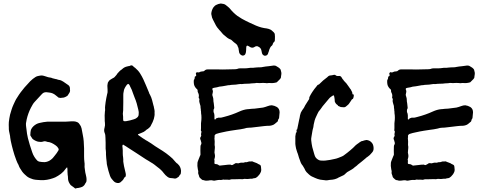

<svg xmlns="http://www.w3.org/2000/svg" viewBox="-20 -1016 2748 1087"><path d="M409 51Q405 52 403 49Q399 46 395.5 43Q392 40 387 37Q379 33 374 23Q365 9 365 -7Q365 -12 364.5 -17Q364 -22 363 -27Q363 -32 362.5 -36.5Q362 -41 362 -45Q362 -50 362 -55.5Q362 -61 361 -66Q361 -67 360.5 -67.5Q360 -68 360 -68Q358 -68 357 -67L345 -52Q341 -46 335.5 -41.5Q330 -37 325 -32Q309 -20 293 -12Q286 -9 280 -7Q246 5 213 4Q202 3 190.5 2.5Q179 2 167 -1Q158 -4 149.5 -7.5Q141 -11 133 -17Q126 -23 119 -29.5Q112 -36 106 -44Q96 -60 93 -64Q90 -68 84 -84L79 -93Q76 -101 72.5 -108.5Q69 -116 67 -124L62 -138Q60 -145 58 -151.5Q56 -158 54 -165Q50 -178 47 -191.5Q44 -205 41 -218L38 -236Q38 -238 37.5 -240.5Q37 -243 37 -246L31 -275Q30 -280 30 -284.5Q30 -289 30 -293Q29 -301 29.5 -309Q30 -317 30 -325Q31 -336 33 -346.5Q35 -357 37 -367Q41 -381 45.5 -395.5Q50 -410 56 -423Q61 -434 66 -444.5Q71 -455 78 -465Q87 -480 97.5 -494Q108 -508 119 -521Q127 -530 135 -538.5Q143 -547 151 -556Q165 -570 181 -580Q189 -585 197 -586Q200 -587 202.5 -587Q205 -587 207 -588Q218 -590 227 -587Q230 -586 233.5 -585Q237 -584 240 -583Q253 -578 263 -577Q269 -577 277 -573Q282 -572 287 -570.5Q292 -569 297 -568Q303 -568 307 -565Q308 -565 309.5 -564.5Q311 -564 312 -564Q320 -563 326 -560.5Q332 -558 338 -554Q352 -545 367 -534Q376 -527 376 -515V-510Q379 -498 370 -486Q365 -477 362.5 -474.5Q360 -472 350 -467Q347 -466 343.5 -464.5Q340 -463 335 -463Q333 -463 330.5 -462.5Q328 -462 326 -462Q323 -461 320 -462Q317 -463 314 -463Q313 -462 311 -464L296 -476Q280 -490 259 -492Q255 -493 251 -493Q247 -493 242 -494Q229 -494 221 -487L214 -480Q205 -470 195.5 -460Q186 -450 177 -440Q170 -433 165 -424Q160 -415 155 -406Q139 -375 131 -340Q130 -334 129 -328.5Q128 -323 127 -318Q127 -313 127 -308Q127 -303 128 -298Q129 -294 129 -290.5Q129 -287 130 -283L133 -259Q134 -253 135.5 -246.5Q137 -240 138 -234Q148 -195 162 -155Q167 -140 174 -129L180 -120Q183 -116 186 -112.5Q189 -109 192 -106Q198 -102 202 -101Q217 -98 233 -98Q253 -100 267 -111Q274 -116 279.5 -122Q285 -128 290 -135Q302 -149 311 -165Q314 -171 310 -177Q304 -187 295 -193Q284 -201 272.5 -206.5Q261 -212 247 -213L242 -215Q234 -218 225 -215Q218 -212 210.5 -212.5Q203 -213 195 -214Q177 -219 164 -230Q160 -235 157.5 -240Q155 -245 152 -249Q152 -251 151.5 -253Q151 -255 152 -256Q152 -261 152.5 -266Q153 -271 154 -276Q154 -277 156 -283Q158 -288 161.5 -292.5Q165 -297 169 -301Q185 -316 204 -320Q215 -323 226 -324.5Q237 -326 247 -327H331Q339 -327 348 -327Q357 -327 366 -328Q374 -329 381.5 -329Q389 -329 397 -329Q406 -329 413 -326Q424 -323 430 -313Q433 -309 436 -304Q439 -299 440 -294Q441 -293 441 -291.5Q441 -290 442 -288L449 -251Q451 -243 452 -234Q453 -225 454 -216Q454 -211 454.5 -205.5Q455 -200 455 -195Q455 -191 455.5 -186Q456 -181 456 -176V-130Q456 -123 456.5 -114.5Q457 -106 458 -98Q459 -94 459 -90Q459 -86 459 -81Q458 -71 460 -60.5Q462 -50 463 -39Q464 -34 465.5 -28.5Q467 -23 468 -17Q469 -13 469.5 -8.5Q470 -4 470 1Q470 5 469.5 9.5Q469 14 466 18Q464 20 462 24Q458 35 445 42Q435 46 424 48Q415 48 409 51Z M653 20Q634 22 622 8Q616 2 611 -5Q606 -12 603 -20Q598 -34 594 -48.5Q590 -63 587 -77Q584 -88 584 -98Q583 -109 581.5 -119.5Q580 -130 580 -141Q580 -147 580 -153.5Q580 -160 579 -166Q578 -170 578 -173Q578 -176 578 -180Q578 -194 578 -208.5Q578 -223 577 -237Q577 -245 576 -251.5Q575 -258 572 -265Q568 -276 571 -289Q571 -292 572 -293Q574 -300 574.5 -307Q575 -314 574 -321Q573 -326 573 -331Q573 -336 573 -340Q572 -351 572.5 -362.5Q573 -374 574 -385Q575 -388 575 -391Q575 -394 575 -397Q574 -408 575.5 -418Q577 -428 578 -438Q580 -450 582 -461.5Q584 -473 587 -485Q589 -490 589 -496Q589 -502 589 -508Q589 -513 588.5 -518Q588 -523 588 -527Q588 -530 588 -533Q588 -536 589 -539Q590 -542 590 -545Q590 -548 591 -549Q594 -553 596 -556.5Q598 -560 602 -563Q607 -566 611.5 -569Q616 -572 620 -574Q625 -576 628 -579Q632 -584 636.5 -588.5Q641 -593 644 -599Q649 -604 654.5 -610.5Q660 -617 667 -621Q669 -622 673 -626Q685 -637 701 -640Q704 -641 706.5 -641.5Q709 -642 712 -642L719 -645Q727 -648 733 -642Q735 -639 738.5 -636.5Q742 -634 745 -632Q753 -625 760.5 -617Q768 -609 774 -599Q784 -583 791.5 -567Q799 -551 806 -534L824 -491Q825 -485 829 -480Q837 -465 841 -449.5Q845 -434 849 -418Q850 -416 850.5 -414Q851 -412 851 -410Q853 -402 854.5 -393.5Q856 -385 855 -377Q856 -368 854.5 -359.5Q853 -351 851 -343Q848 -333 844 -324.5Q840 -316 835 -307Q833 -301 828 -296Q823 -291 818 -287Q810 -283 802 -275Q800 -273 797.5 -272Q795 -271 793 -269Q786 -266 778 -262.5Q770 -259 762 -256Q761 -256 761 -254.5Q761 -253 762 -252L789 -233Q794 -230 798 -227.5Q802 -225 806 -222L812 -219Q824 -212 836 -204Q848 -196 859 -188Q880 -175 901 -161.5Q922 -148 941 -132Q958 -119 971 -102Q974 -99 977 -95.5Q980 -92 984 -90L987 -87Q1003 -73 1005 -49Q1005 -46 1004.5 -43Q1004 -40 1004 -37Q1004 -31 1000 -27Q996 -25 996 -22Q993 -15 987.5 -12.5Q982 -10 977 -6Q975 -5 970 -5Q964 -6 957.5 -7Q951 -8 945 -8Q937 -8 928 -15Q922 -20 917 -24.5Q912 -29 907 -36Q894 -54 873 -69Q863 -77 854 -84Q845 -91 834 -97Q827 -101 820.5 -105.5Q814 -110 806 -114Q781 -131 755 -147.5Q729 -164 703 -181Q699 -184 694 -187Q689 -190 684 -193Q682 -195 678 -197Q674 -197 674 -194Q674 -193 673.5 -192.5Q673 -192 673 -191Q673 -188 673 -185Q673 -182 674 -179Q675 -171 675 -163.5Q675 -156 675 -148Q675 -142 675.5 -136.5Q676 -131 677 -125Q677 -122 677.5 -118.5Q678 -115 678 -112Q677 -103 679 -94Q681 -85 682 -76L688 -50Q689 -46 690 -41.5Q691 -37 692 -32Q693 -28 692.5 -24.5Q692 -21 691 -17Q691 -16 689 -14Q684 -13 682 -7Q679 0 673.5 5.5Q668 11 662 16Q661 17 658 18Q655 19 653 20ZM692 -330H694Q705 -332 716.5 -334.5Q728 -337 739 -341Q750 -344 758 -352Q765 -359 765 -368Q766 -375 765.5 -381.5Q765 -388 763 -395Q759 -413 754 -430.5Q749 -448 742 -464L733 -488Q730 -498 726 -507.5Q722 -517 717 -526Q716 -528 715 -530.5Q714 -533 713 -535L709 -539Q706 -543 702 -539Q701 -539 699 -537Q692 -528 686.5 -518Q681 -508 680 -496Q679 -492 678.5 -488Q678 -484 678 -479V-436Q677 -422 677.5 -407Q678 -392 676 -378Q675 -375 675.5 -372Q676 -369 676 -366Q677 -360 677 -354.5Q677 -349 677 -343Q677 -333 679.5 -331Q682 -329 692 -330Z M1193 7Q1187 7 1185 6Q1180 4 1175.5 4.5Q1171 5 1166 5Q1165 5 1164 5.5Q1163 6 1162 6Q1155 7 1148.5 7Q1142 7 1136 5Q1135 4 1134 4Q1127 5 1122 0Q1117 -5 1112 -9Q1107 -14 1107 -20L1104 -28Q1101 -35 1102 -41Q1103 -43 1102.5 -45Q1102 -47 1102 -49Q1101 -51 1101 -53.5Q1101 -56 1100 -58Q1098 -67 1097.5 -76.5Q1097 -86 1098 -95Q1099 -101 1105 -115.5Q1111 -130 1112 -133Q1115 -138 1115 -141Q1114 -152 1114.5 -163.5Q1115 -175 1115 -186Q1115 -193 1118 -197Q1122 -204 1119 -212L1116 -223Q1110 -234 1117 -242Q1117 -243 1117.5 -243.5Q1118 -244 1118 -245Q1120 -247 1119 -250.5Q1118 -254 1118 -256Q1118 -260 1119.5 -264.5Q1121 -269 1120 -273Q1120 -273 1118 -275Q1117 -277 1117.5 -283Q1118 -289 1118 -290V-318Q1119 -323 1119 -327.5Q1119 -332 1120 -337Q1121 -343 1120.5 -349.5Q1120 -356 1120 -363Q1119 -368 1118.5 -374Q1118 -380 1118 -386Q1117 -388 1117 -391Q1117 -394 1117 -396Q1116 -401 1115.5 -406Q1115 -411 1115 -416Q1115 -418 1111 -429.5Q1107 -441 1108 -449Q1109 -451 1109 -454Q1109 -457 1107 -459Q1105 -460 1105 -463V-466Q1108 -478 1102 -490Q1098 -496 1099 -502Q1099 -510 1092 -514Q1087 -519 1083 -526Q1079 -533 1078 -540Q1077 -545 1077 -550Q1077 -555 1077 -559Q1077 -563 1078 -564Q1082 -568 1082 -573.5Q1082 -579 1083 -582Q1084 -583 1085 -583Q1086 -583 1087 -584Q1091 -585 1091 -591Q1089 -595 1089 -598Q1088 -602 1092 -605Q1094 -609 1097 -607Q1104 -604 1113 -609Q1117 -611 1118 -611Q1121 -611 1121 -611Q1122 -612 1127 -612Q1133 -611 1138 -616Q1145 -623 1155 -623H1217Q1240 -622 1263 -623Q1286 -624 1308 -624Q1313 -624 1316.5 -624.5Q1320 -625 1324 -626Q1330 -629 1338 -629H1361Q1369 -629 1375.5 -629.5Q1382 -630 1389 -631Q1393 -632 1396.5 -632Q1400 -632 1404 -632Q1408 -632 1412 -632Q1416 -632 1420 -633Q1428 -634 1437 -634.5Q1446 -635 1454 -635Q1458 -635 1461.5 -635.5Q1465 -636 1469 -637Q1477 -639 1484.5 -639.5Q1492 -640 1499 -641Q1507 -642 1514.5 -643Q1522 -644 1529 -645Q1538 -645 1542 -643Q1548 -639 1553.5 -636Q1559 -633 1564 -628Q1568 -624 1569 -621Q1570 -617 1571 -613Q1572 -609 1573 -604V-597Q1572 -592 1571.5 -586.5Q1571 -581 1570 -575Q1568 -571 1565 -568L1547 -550Q1537 -547 1527.5 -546Q1518 -545 1508 -546H1501Q1496 -545 1491 -545Q1486 -545 1481 -546Q1475 -547 1469 -546.5Q1463 -546 1457 -546Q1453 -546 1449.5 -545.5Q1446 -545 1442 -546Q1437 -547 1432.5 -546.5Q1428 -546 1423 -545Q1419 -545 1414.5 -544.5Q1410 -544 1405 -544Q1392 -542 1377.5 -542Q1363 -542 1349 -540Q1340 -541 1332 -539.5Q1324 -538 1315 -537Q1307 -536 1298 -536Q1289 -536 1281 -534Q1271 -534 1261.5 -531.5Q1252 -529 1242 -528L1235 -527Q1228 -527 1222 -525.5Q1216 -524 1209 -522Q1205 -521 1201 -520.5Q1197 -520 1192 -519Q1189 -519 1185 -517Q1182 -516 1182 -511L1185 -502Q1186 -500 1184.5 -492Q1183 -484 1182 -480Q1182 -477 1183 -474Q1184 -471 1185 -468Q1188 -460 1188 -450.5Q1188 -441 1190 -433Q1191 -429 1191 -424.5Q1191 -420 1192 -415Q1192 -413 1192.5 -410.5Q1193 -408 1193 -405Q1193 -402 1192 -401Q1189 -397 1189 -392Q1189 -387 1189 -382Q1194 -372 1194 -362Q1194 -352 1194 -342Q1194 -339 1199 -340H1200Q1202 -344 1204 -346Q1207 -346 1211 -348Q1214 -350 1219 -350Q1227 -349 1234 -350.5Q1241 -352 1248 -354Q1295 -366 1336 -385Q1347 -390 1359 -393.5Q1371 -397 1383 -398H1386Q1395 -399 1404 -400Q1413 -401 1422 -401Q1434 -402 1445.5 -404Q1457 -406 1469 -407Q1476 -409 1482 -410.5Q1488 -412 1495 -415Q1508 -420 1519 -420Q1527 -419 1534 -416.5Q1541 -414 1548 -410Q1563 -400 1563 -380Q1563 -372 1561.5 -364Q1560 -356 1560 -348Q1560 -346 1558 -344L1555 -339Q1554 -335 1553 -331Q1552 -327 1548 -325Q1542 -320 1535.5 -314.5Q1529 -309 1521 -307Q1517 -306 1513.5 -305Q1510 -304 1506 -304Q1490 -304 1473.5 -302Q1457 -300 1440 -298Q1427 -297 1414.5 -295Q1402 -293 1389 -293Q1377 -293 1362 -288Q1352 -286 1341 -284Q1330 -282 1319 -281Q1311 -280 1302.5 -278.5Q1294 -277 1286 -276L1269 -273Q1267 -272 1263 -272Q1256 -270 1249 -269Q1242 -268 1235 -266Q1228 -265 1221.5 -263Q1215 -261 1208 -259Q1203 -258 1200 -255.5Q1197 -253 1195 -249Q1194 -246 1195 -243Q1196 -239 1194 -235Q1195 -225 1195.5 -215Q1196 -205 1195 -195Q1197 -187 1196.5 -179Q1196 -171 1195 -163Q1193 -151 1196 -143Q1199 -130 1194 -116Q1192 -110 1194 -108Q1196 -105 1194 -101V-95Q1193 -87 1201 -87H1203Q1210 -87 1217 -82Q1222 -77 1229 -79L1257 -82Q1263 -83 1269 -83.5Q1275 -84 1281 -84Q1283 -85 1287 -83Q1292 -80 1296 -82Q1298 -84 1301.5 -85Q1305 -86 1307 -88Q1313 -94 1322 -92Q1330 -90 1335 -93Q1344 -96 1352 -95Q1357 -94 1362 -96Q1367 -98 1372 -98Q1374 -98 1375 -97.5Q1376 -97 1377 -98Q1379 -98 1381 -99Q1383 -100 1384 -100Q1391 -103 1397 -102Q1402 -102 1402 -102Q1406 -103 1409.5 -102Q1413 -101 1416 -99Q1421 -98 1424.5 -96Q1428 -94 1432 -93Q1434 -93 1435 -92Q1440 -88 1447.5 -85Q1455 -82 1456 -78Q1458 -72 1458 -66.5Q1458 -61 1459 -55Q1459 -52 1458.5 -49Q1458 -46 1457 -43Q1455 -39 1452.5 -34Q1450 -29 1446 -25Q1444 -23 1442.5 -21Q1441 -19 1439 -17Q1435 -13 1430 -10Q1425 -7 1419 -7Q1415 -7 1413 -6Q1409 -4 1405 -4Q1401 -4 1396 -4Q1389 -3 1382.5 -2.5Q1376 -2 1369 -3Q1365 -4 1362 -3Q1352 0 1342 -2Q1332 -2 1322.5 -1.5Q1313 -1 1304 -1H1291Q1288 -1 1286 0Q1282 2 1276.5 2Q1271 2 1266 1H1256Q1255 1 1253 1.5Q1251 2 1249 1Q1246 0 1243.5 0.5Q1241 1 1238 2Q1236 2 1234.5 2.5Q1233 3 1231 3Q1221 2 1212 3.5Q1203 5 1193 7ZM1480 -700Q1478 -700 1477 -701Q1466 -704 1463 -716Q1462 -721 1461 -725.5Q1460 -730 1459 -734Q1457 -740 1455 -742Q1451 -747 1447 -749.5Q1443 -752 1438 -754Q1434 -755 1430 -754L1426 -753Q1424 -751 1419 -749Q1409 -743 1397 -749Q1394 -751 1390.5 -753Q1387 -755 1383 -757Q1377 -759 1375 -753L1374 -746Q1374 -739 1373.5 -732Q1373 -725 1372 -718L1371 -717Q1370 -707 1362 -703Q1354 -699 1346 -704Q1337 -709 1334 -719L1331 -737Q1331 -743 1328 -749L1325 -755Q1324 -762 1316 -768Q1304 -776 1291 -789Q1288 -792 1281 -794Q1274 -797 1267 -802Q1261 -807 1255 -812Q1249 -817 1243 -822Q1239 -826 1237 -829Q1233 -834 1229 -838.5Q1225 -843 1221 -847Q1220 -849 1217 -852Q1213 -856 1209.5 -861Q1206 -866 1203 -871Q1199 -879 1194.5 -887.5Q1190 -896 1186 -904Q1179 -917 1178 -928Q1177 -930 1177 -932.5Q1177 -935 1176 -937Q1177 -957 1188 -974Q1196 -985 1206 -989Q1215 -994 1229 -996H1231Q1239 -995 1246 -993.5Q1253 -992 1259 -987L1276 -973Q1277 -972 1278 -971Q1279 -970 1280 -969Q1301 -943 1324 -926Q1330 -922 1336.5 -918Q1343 -914 1349 -910Q1360 -904 1370.5 -898.5Q1381 -893 1392 -888L1425 -873Q1428 -872 1432 -870Q1461 -858 1490 -855Q1502 -853 1512 -848L1518 -844Q1521 -841 1524 -838.5Q1527 -836 1530 -833Q1536 -827 1536 -820V-816Q1537 -812 1536.5 -801.5Q1536 -791 1536 -787Q1536 -781 1531 -778Q1527 -774 1525 -769Q1523 -759 1516 -755Q1512 -751 1509.5 -746Q1507 -741 1505 -736Q1504 -731 1502 -725.5Q1500 -720 1498 -715Q1498 -711 1495 -708Q1493 -704 1489 -702.5Q1485 -701 1480 -700Z M1831 5Q1827 5 1824 5Q1821 5 1817 4Q1815 4 1812.5 3.5Q1810 3 1808 3Q1792 2 1778 -3Q1764 -8 1750 -15Q1749 -15 1748.5 -15.5Q1748 -16 1747 -16Q1737 -21 1729.5 -28Q1722 -35 1715 -42Q1707 -52 1704 -61Q1700 -69 1694 -78Q1684 -89 1679 -106Q1676 -114 1673 -122Q1670 -130 1668 -139Q1667 -142 1666 -145.5Q1665 -149 1663 -153Q1661 -158 1659.5 -164Q1658 -170 1656 -176Q1655 -180 1653.5 -189.5Q1652 -199 1652 -201V-244Q1653 -250 1654 -255.5Q1655 -261 1656 -267L1657 -268Q1657 -267 1657.5 -267Q1658 -267 1658 -266Q1659 -266 1659 -265.5Q1659 -265 1659 -265Q1660 -264 1660 -266Q1660 -272 1659 -276Q1659 -278 1658.5 -280Q1658 -282 1662 -283Q1663 -283 1663 -286L1672 -330Q1673 -335 1674 -339.5Q1675 -344 1676 -348L1678 -359Q1677 -357 1679.5 -366Q1682 -375 1683 -378Q1685 -383 1688.5 -388Q1692 -393 1693 -395Q1701 -404 1708 -420L1727 -450Q1731 -454 1731 -460Q1730 -465 1734 -471Q1737 -477 1740.5 -483Q1744 -489 1748 -495Q1753 -503 1759.5 -511.5Q1766 -520 1772 -527Q1774 -530 1776.5 -533Q1779 -536 1783 -537Q1785 -537 1786 -538Q1787 -539 1788 -540Q1808 -561 1833 -579Q1835 -581 1837 -583Q1839 -585 1841 -586Q1846 -589 1852 -589Q1857 -589 1860 -590Q1863 -590 1869 -592Q1876 -594 1880 -590Q1886 -584 1900 -586Q1909 -587 1915 -576Q1917 -573 1918.5 -570Q1920 -567 1923 -565Q1926 -559 1931.5 -554Q1937 -549 1941 -544L1954 -526Q1956 -523 1958.5 -519.5Q1961 -516 1963 -513Q1968 -508 1969 -503Q1971 -498 1972.5 -496.5Q1974 -495 1975 -487Q1976 -483 1975.5 -482.5Q1975 -482 1979 -482Q1983 -482 1983 -477Q1983 -466 1979 -458Q1977 -455 1975.5 -455Q1974 -455 1972 -453Q1969 -448 1965.5 -443Q1962 -438 1958 -432Q1955 -427 1950.5 -423Q1946 -419 1941 -415Q1933 -407 1922 -409Q1913 -409 1909 -410Q1906 -411 1903.5 -412.5Q1901 -414 1898 -415Q1896 -415 1894 -417Q1893 -419 1892 -420.5Q1891 -422 1889 -423Q1884 -426 1881 -430.5Q1878 -435 1876 -439Q1875 -442 1875 -445Q1875 -448 1875 -450Q1874 -456 1873.5 -462Q1873 -468 1871 -474Q1871 -476 1866 -476Q1860 -472 1854 -468Q1848 -464 1843 -458L1812 -421Q1809 -418 1806.5 -414.5Q1804 -411 1802 -408Q1798 -403 1794.5 -397.5Q1791 -392 1786 -387Q1784 -385 1783 -383Q1780 -376 1776.5 -370Q1773 -364 1770 -356Q1765 -346 1761.5 -334.5Q1758 -323 1756 -311Q1755 -296 1750 -281Q1749 -276 1748 -270Q1747 -264 1746 -258Q1745 -249 1743 -240Q1741 -231 1742 -221Q1744 -201 1748 -183Q1751 -173 1753.5 -163.5Q1756 -154 1759 -144Q1760 -141 1761 -138Q1762 -135 1763 -132Q1769 -118 1785 -110Q1791 -107 1798 -107Q1804 -107 1810 -106.5Q1816 -106 1822 -107Q1850 -110 1874 -116Q1885 -118 1895 -122Q1905 -126 1915 -130Q1923 -133 1930 -139Q1938 -145 1946.5 -151.5Q1955 -158 1963 -165Q1971 -172 1979 -179Q1987 -186 1994 -194Q1997 -197 2003 -201Q2006 -203 2009 -205Q2012 -207 2014 -209Q2019 -212 2023.5 -215Q2028 -218 2034 -218Q2037 -220 2040.5 -220.5Q2044 -221 2047 -222Q2056 -225 2063 -222Q2066 -221 2069 -220Q2072 -219 2075 -217Q2083 -212 2090 -201Q2095 -189 2095 -180V-174Q2095 -161 2085 -151Q2074 -137 2062 -129Q2055 -125 2048 -118Q2038 -110 2027.5 -101Q2017 -92 2006 -84L2002 -80Q1999 -78 1996 -75Q1993 -72 1989 -70Q1982 -63 1973 -57.5Q1964 -52 1955 -47Q1946 -43 1938 -35Q1935 -32 1932 -29Q1929 -26 1925 -24Q1912 -17 1895 -10Q1894 -9 1892 -8Q1890 -7 1888 -6Q1882 -3 1875.5 -1.5Q1869 0 1863 1Q1855 2 1847 2.5Q1839 3 1831 5Z M2288 7Q2282 7 2280 6Q2275 4 2270.5 4.5Q2266 5 2261 5Q2260 5 2259 5.5Q2258 6 2257 6Q2250 7 2243.5 7Q2237 7 2231 5Q2230 4 2229 4Q2222 5 2217 0Q2212 -5 2207 -9Q2202 -14 2202 -20L2199 -28Q2196 -35 2197 -41Q2198 -43 2197.5 -45Q2197 -47 2197 -49Q2196 -51 2196 -53.5Q2196 -56 2195 -58Q2193 -67 2192.5 -76.5Q2192 -86 2193 -95Q2194 -101 2200 -115.5Q2206 -130 2207 -133Q2210 -138 2210 -141Q2209 -152 2209.5 -163.5Q2210 -175 2210 -186Q2210 -193 2213 -197Q2217 -204 2214 -212L2211 -223Q2205 -234 2212 -242Q2212 -243 2212.5 -243.5Q2213 -244 2213 -245Q2215 -247 2214 -250.5Q2213 -254 2213 -256Q2213 -260 2214.5 -264.5Q2216 -269 2215 -273Q2215 -273 2213 -275Q2212 -277 2212.5 -283Q2213 -289 2213 -290V-318Q2214 -323 2214 -327.5Q2214 -332 2215 -337Q2216 -343 2215.5 -349.5Q2215 -356 2215 -363Q2214 -368 2213.5 -374Q2213 -380 2213 -386Q2212 -388 2212 -391Q2212 -394 2212 -396Q2211 -401 2210.5 -406Q2210 -411 2210 -416Q2210 -418 2206 -429.5Q2202 -441 2203 -449Q2204 -451 2204 -454Q2204 -457 2202 -459Q2200 -460 2200 -463V-466Q2203 -478 2197 -490Q2193 -496 2194 -502Q2194 -510 2187 -514Q2182 -519 2178 -526Q2174 -533 2173 -540Q2172 -545 2172 -550Q2172 -555 2172 -559Q2172 -563 2173 -564Q2177 -568 2177 -573.5Q2177 -579 2178 -582Q2179 -583 2180 -583Q2181 -583 2182 -584Q2186 -585 2186 -591Q2184 -595 2184 -598Q2183 -602 2187 -605Q2189 -609 2192 -607Q2199 -604 2208 -609Q2212 -611 2213 -611Q2216 -611 2216 -611Q2217 -612 2222 -612Q2228 -611 2233 -616Q2240 -623 2250 -623H2312Q2335 -622 2358 -623Q2381 -624 2403 -624Q2408 -624 2411.5 -624.5Q2415 -625 2419 -626Q2425 -629 2433 -629H2456Q2464 -629 2470.5 -629.5Q2477 -630 2484 -631Q2488 -632 2491.5 -632Q2495 -632 2499 -632Q2503 -632 2507 -632Q2511 -632 2515 -633Q2523 -634 2532 -634.5Q2541 -635 2549 -635Q2553 -635 2556.5 -635.5Q2560 -636 2564 -637Q2572 -639 2579.5 -639.5Q2587 -640 2594 -641Q2602 -642 2609.5 -643Q2617 -644 2624 -645Q2633 -645 2637 -643Q2643 -639 2648.5 -636Q2654 -633 2659 -628Q2663 -624 2664 -621Q2665 -617 2666 -613Q2667 -609 2668 -604V-597Q2667 -592 2666.5 -586.5Q2666 -581 2665 -575Q2663 -571 2660 -568L2642 -550Q2632 -547 2622.5 -546Q2613 -545 2603 -546H2596Q2591 -545 2586 -545Q2581 -545 2576 -546Q2570 -547 2564 -546.5Q2558 -546 2552 -546Q2548 -546 2544.5 -545.5Q2541 -545 2537 -546Q2532 -547 2527.5 -546.5Q2523 -546 2518 -545Q2514 -545 2509.5 -544.5Q2505 -544 2500 -544Q2487 -542 2472.5 -542Q2458 -542 2444 -540Q2435 -541 2427 -539.5Q2419 -538 2410 -537Q2402 -536 2393 -536Q2384 -536 2376 -534Q2366 -534 2356.5 -531.5Q2347 -529 2337 -528L2330 -527Q2323 -527 2317 -525.5Q2311 -524 2304 -522Q2300 -521 2296 -520.5Q2292 -520 2287 -519Q2284 -519 2280 -517Q2277 -516 2277 -511L2280 -502Q2281 -500 2279.5 -492Q2278 -484 2277 -480Q2277 -477 2278 -474Q2279 -471 2280 -468Q2283 -460 2283 -450.5Q2283 -441 2285 -433Q2286 -429 2286 -424.5Q2286 -420 2287 -415Q2287 -413 2287.5 -410.5Q2288 -408 2288 -405Q2288 -402 2287 -401Q2284 -397 2284 -392Q2284 -387 2284 -382Q2289 -372 2289 -362Q2289 -352 2289 -342Q2289 -339 2294 -340H2295Q2297 -344 2299 -346Q2302 -346 2306 -348Q2309 -350 2314 -350Q2322 -349 2329 -350.5Q2336 -352 2343 -354Q2390 -366 2431 -385Q2442 -390 2454 -393.5Q2466 -397 2478 -398H2481Q2490 -399 2499 -400Q2508 -401 2517 -401Q2529 -402 2540.5 -404Q2552 -406 2564 -407Q2571 -409 2577 -410.5Q2583 -412 2590 -415Q2603 -420 2614 -420Q2622 -419 2629 -416.5Q2636 -414 2643 -410Q2658 -400 2658 -380Q2658 -372 2656.5 -364Q2655 -356 2655 -348Q2655 -346 2653 -344L2650 -339Q2649 -335 2648 -331Q2647 -327 2643 -325Q2637 -320 2630.5 -314.5Q2624 -309 2616 -307Q2612 -306 2608.5 -305Q2605 -304 2601 -304Q2585 -304 2568.5 -302Q2552 -300 2535 -298Q2522 -297 2509.5 -295Q2497 -293 2484 -293Q2472 -293 2457 -288Q2447 -286 2436 -284Q2425 -282 2414 -281Q2406 -280 2397.5 -278.5Q2389 -277 2381 -276L2364 -273Q2362 -272 2358 -272Q2351 -270 2344 -269Q2337 -268 2330 -266Q2323 -265 2316.5 -263Q2310 -261 2303 -259Q2298 -258 2295 -255.5Q2292 -253 2290 -249Q2289 -246 2290 -243Q2291 -239 2289 -235Q2290 -225 2290.5 -215Q2291 -205 2290 -195Q2292 -187 2291.5 -179Q2291 -171 2290 -163Q2288 -151 2291 -143Q2294 -130 2289 -116Q2287 -110 2289 -108Q2291 -105 2289 -101V-95Q2288 -87 2296 -87H2298Q2305 -87 2312 -82Q2317 -77 2324 -79L2352 -82Q2358 -83 2364 -83.5Q2370 -84 2376 -84Q2378 -85 2382 -83Q2387 -80 2391 -82Q2393 -84 2396.5 -85Q2400 -86 2402 -88Q2408 -94 2417 -92Q2425 -90 2430 -93Q2439 -96 2447 -95Q2452 -94 2457 -96Q2462 -98 2467 -98Q2469 -98 2470 -97.5Q2471 -97 2472 -98Q2474 -98 2476 -99Q2478 -100 2479 -100Q2486 -103 2492 -102Q2497 -102 2497 -102Q2501 -103 2504.5 -102Q2508 -101 2511 -99Q2516 -98 2519.5 -96Q2523 -94 2527 -93Q2529 -93 2530 -92Q2535 -88 2542.5 -85Q2550 -82 2551 -78Q2553 -72 2553 -66.5Q2553 -61 2554 -55Q2554 -52 2553.5 -49Q2553 -46 2552 -43Q2550 -39 2547.5 -34Q2545 -29 2541 -25Q2539 -23 2537.5 -21Q2536 -19 2534 -17Q2530 -13 2525 -10Q2520 -7 2514 -7Q2510 -7 2508 -6Q2504 -4 2500 -4Q2496 -4 2491 -4Q2484 -3 2477.5 -2.5Q2471 -2 2464 -3Q2460 -4 2457 -3Q2447 0 2437 -2Q2427 -2 2417.5 -1.5Q2408 -1 2399 -1H2386Q2383 -1 2381 0Q2377 2 2371.5 2Q2366 2 2361 1H2351Q2350 1 2348 1.5Q2346 2 2344 1Q2341 0 2338.5 0.5Q2336 1 2333 2Q2331 2 2329.5 2.5Q2328 3 2326 3Q2316 2 2307 3.5Q2298 5 2288 7Z"/></svg>

Font: Lacquer
Style: Regular
Weight: 400
Designer: Eli Block, Niki Polyocan
Version: Version 1.100